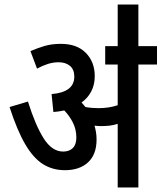

<svg xmlns="http://www.w3.org/2000/svg" viewBox="-20 -825 711 845"><path d="M405 -211Q405 -145 367.5 -110.5Q330 -76 266 -76Q211 -76 168.5 -103Q126 -130 90.5 -191Q55 -252 22 -354L103 -378Q136 -273 172.5 -215.5Q209 -158 258 -158Q285 -158 300.5 -173.5Q316 -189 316 -220Q316 -255 301 -285Q286 -315 263 -339Q240 -334 215 -332L207 -411Q307 -419 307 -488Q307 -519 288 -535Q269 -551 238 -551Q214 -551 190.5 -543.5Q167 -536 143 -523L114 -600Q144 -613 175.5 -622.5Q207 -632 248 -632Q319 -632 358 -592Q397 -552 397 -490Q397 -452 381.5 -422.5Q366 -393 339 -374Q348 -364 356 -354Q383 -349 413 -349Q460 -349 498 -362V-541H443V-622H671V-541H589V0H498V-280Q480 -274 462 -272Q444 -270 424 -270Q412 -270 396 -272Q400 -258 402.5 -243Q405 -228 405 -211ZM498 -615V-805H589V-615Z"/></svg>

Font: Noto Sans Devanagari UI Condensed Medium
Style: Regular
Weight: 500
Width: 3
Designer: Jelle Bosma - Monotype Design Team
Foundry: Monotype Imaging Inc.
Version: Version 2.003